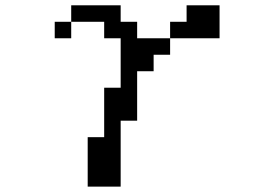

<svg xmlns="http://www.w3.org/2000/svg" viewBox="-20 -567 1040 728"><path d="M187.5 -421.9V-484.4H250V-421.9ZM625 -421.9V-359.4H562.5V-296.9H500V-109.4H437.5V140.6H312.5V-46.9H375V-234.4H437.5V-421.9H375V-484.4H250V-546.9H437.5V-484.4H500V-421.9ZM625 -421.9V-484.4H687.5V-546.9H812.5V-421.9Z"/></svg>

Font: KH Dot Dougenzaka 16
Style: Regular
Weight: 400
Designer: Original version for X68000 by Keitarou Hiraki (http://hp.vector.co.jp/authors/VA000874/) / TrueType conversion by Homem
Version: Version 1.00.20150527